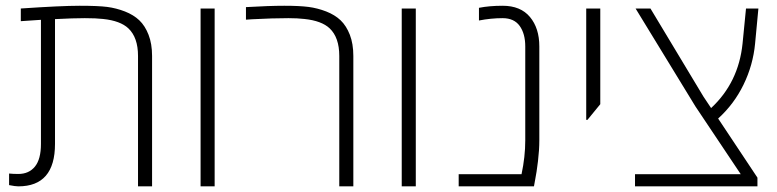

<svg xmlns="http://www.w3.org/2000/svg" viewBox="-20 -660 2753 680"><path d="M53.7 -629.9Q196.3 -639.6 262 -639.6Q327.6 -639.6 359.6 -635.5Q391.6 -631.3 422.4 -619.4Q453.1 -607.4 473.4 -588.1Q493.7 -568.8 506.1 -536.9Q518.6 -504.9 518.6 -461.9V0H468.8V-461.9Q468.8 -527.3 434.6 -559.6Q406.2 -586.4 345.2 -592.8Q320.8 -595.7 280.3 -595.7Q239.7 -595.7 174.8 -592.3V-150.4Q174.8 0 44.9 0Q34.2 0 12.2 -4.4V-45.4Q26.4 -43.9 44.9 -43.9Q82.5 -43.9 103.8 -70.1Q125 -96.2 125 -150.4V-589.8L53.7 -585Z M740.2 0H690.4V-629.9H740.2Z M851.1 -634.8Q933.1 -639.6 986.8 -639.6Q1040.5 -639.6 1072.5 -635.5Q1104.5 -631.3 1135.3 -619.4Q1166 -607.4 1186.3 -588.1Q1206.5 -568.8 1219 -536.9Q1231.4 -504.9 1231.4 -461.9V0H1181.6V-461.9Q1181.6 -527.3 1147.5 -559.6Q1119.1 -586.4 1058.1 -592.8Q1033.7 -595.7 1001.5 -595.7Q946.8 -595.7 873 -591.8L851.1 -590.3Z M1452.6 0H1402.8V-629.9H1452.6Z M1760.3 -639.6Q1823.7 -639.6 1856.9 -599.9Q1890.1 -560.1 1890.1 -495.6V-162.6Q1890.1 -129.4 1885.3 -88.9Q1880.4 -48.3 1875.5 -24.4L1871.1 0H1604.5V-43H1827.1Q1840.3 -105 1840.3 -162.6V-495.6Q1840.3 -540.5 1820.6 -568.1Q1800.8 -595.7 1760 -595.7Q1719.2 -595.7 1676.3 -587.4V-632.3Q1712.9 -639.6 1760.3 -639.6Z M2056.2 -235.4V-629.9H2106V-291L2060.5 -235.4Z M2662.6 0H2229V-43H2603.5L2442.9 -283.2L2231 -629.9H2283.7L2471.7 -317.4L2498.5 -277.3Q2595.7 -367.7 2609.9 -505.9L2622.1 -629.9H2666L2654.3 -505.9Q2647 -429.2 2613.3 -360.1Q2579.6 -291 2523.4 -240.2L2662.6 -30.8Z"/></svg>

Font: Open Sans Hebrew Light
Style: Regular
Weight: 300
Foundry: Ascender Corporation, Yanek Iontef
Version: Version 2.001;PS 002.001;hotconv 1.0.70;makeotf.lib2.5.58329